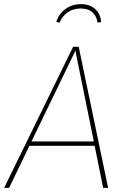

<svg xmlns="http://www.w3.org/2000/svg" viewBox="-29 -907 606 927"><path d="M469 0 428 -203H113L15 0H-9L324 -681H351L493 0ZM123 -224H424L335 -662ZM243 -802Q255 -840 287 -863.5Q319 -887 362 -887Q405 -887 431 -863Q457 -839 459 -800L442 -798Q437 -831 416.5 -848.5Q396 -866 361 -866Q325 -866 298.5 -848Q272 -830 258 -797Z"/></svg>

Font: Fira Sans Thin
Style: Italic
Weight: 250
Italic angle: -8°
Designer: Carrois Corporate & Edenspiekermann AG
Foundry: Carrois Corporate GbR & Edenspiekermann AG
Version: Version 4.203